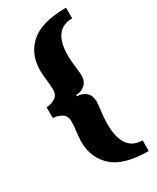

<svg xmlns="http://www.w3.org/2000/svg" viewBox="-176 -697 640 781"><g transform="rotate(-30 143.5 -306.5)"><path d="M196 -252Q196 -237 192 -207Q188 -175 188 -150Q188 -20 279 -20V30Q164 30 112 -16.5Q60 -63 60 -140Q60 -158 64 -190Q65 -198 66 -208.5Q67 -219 67 -233Q67 -258 48 -269.5Q29 -281 8 -281V-332Q29 -332 48 -343.5Q67 -355 67 -380Q67 -394 66 -404.5Q65 -415 64 -423Q60 -455 60 -473Q60 -551 112 -597Q164 -643 279 -643V-593Q188 -593 188 -469Q188 -448 192 -416Q196 -388 196 -373Q196 -346 179 -330.5Q162 -315 137 -315V-309Q162 -309 179 -294Q196 -279 196 -252Z"/></g></svg>

Font: Arya
Style: Bold
Weight: 700
Designer: Eduardo Rodriguez Tunni, Modular Infotech
Foundry: Eduardo Rodriguez Tunni, Modular Infotech
Version: Version 1.002